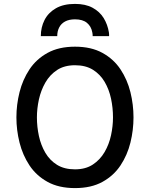

<svg xmlns="http://www.w3.org/2000/svg" viewBox="-20 -951 768 983"><path d="M364 12Q281 12 223.5 -19.8Q166 -51.5 131 -104.2Q96 -157 80 -221Q64 -285 64 -350Q64 -415 80 -479Q96 -543 131 -595.8Q166 -648.5 223.5 -680.2Q281 -712 364 -712Q447 -712 504.5 -680.2Q562 -648.5 597 -595.8Q632 -543 647.8 -479Q663.5 -415 663.5 -350Q663.5 -285 647.8 -221Q632 -157 597 -104.2Q562 -51.5 504.5 -19.8Q447 12 364 12ZM364 -84Q418 -84 455.2 -108.5Q492.5 -133 515.5 -172.5Q538.5 -212 548.5 -258.8Q558.5 -305.5 558.5 -350Q558.5 -398.5 548.5 -445.8Q538.5 -493 515.8 -531.8Q493 -570.5 455.8 -593.8Q418.5 -617 364 -617Q309.5 -617 272.2 -592.5Q235 -568 212.2 -528.2Q189.5 -488.5 179.2 -441.8Q169 -395 169 -350Q169 -302 179.2 -254.8Q189.5 -207.5 212.2 -168.8Q235 -130 272.2 -107Q309.5 -84 364 -84ZM189 -766Q189 -811 208 -848.5Q227 -886 266 -908.5Q305 -931 364 -931Q418 -931 454.2 -911.2Q490.5 -891.5 510.8 -858.5Q531 -825.5 537.5 -785.5Q538.5 -781 538.5 -776.2Q538.5 -771.5 538.5 -766H454.5Q454.5 -771.5 454 -776.2Q453.5 -781 452.5 -785.5Q447 -816 425.2 -834Q403.5 -852 364 -852Q333.5 -852 313.2 -841Q293 -830 283 -810.5Q273 -791 273 -766Z"/></svg>

Font: Overpass Medium
Style: Regular
Weight: 500
Designer: Delve Withrington, Dave Bailey, Thomas Jockin
Foundry: Delve Fonts LLC
Version: Version 4.000